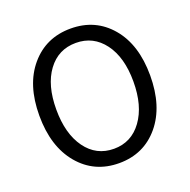

<svg xmlns="http://www.w3.org/2000/svg" viewBox="-133 -876 1008 1019"><g transform="rotate(-20 370.5 -367.0)"><path d="M57.6 -369.1Q57.6 -543 144.5 -645Q231.4 -747.1 371.1 -747.1Q510.7 -747.1 597.2 -645Q683.6 -543 683.6 -369.1Q683.6 -194.3 597.2 -90.8Q510.7 12.7 371.1 12.7Q231.4 12.7 144.5 -90.8Q57.6 -194.3 57.6 -369.1ZM371.1 -68.4Q469.7 -68.4 529.3 -150.4Q588.9 -232.4 588.9 -369.1Q588.9 -505.9 529.3 -585.9Q469.7 -666 371.1 -666Q271.5 -666 212.4 -585.9Q153.3 -505.9 153.3 -368.7Q153.3 -231.4 212.4 -149.9Q271.5 -68.4 371.1 -68.4Z"/></g></svg>

Font: irohamaru Regular
Style: Regular
Weight: 400
Designer: [Source Han Sans]
Ryoko NISHIZUKA  (kana & ideographs); Paul D. Hunt (Latin, Greek & Cyrillic); Wenlong ZHANG  (bopomofo
Version: Version 1.00